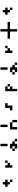

<svg xmlns="http://www.w3.org/2000/svg" viewBox="4035 -4852 817 8927"><g transform="rotate(-90 4443.5 -388.5)"><path d="M444.3 -222.7Q444.3 -250 444.3 -333Q471.7 -333 555.7 -333Q555.7 -305.7 555.7 -222.7Q527.3 -222.7 444.3 -222.7ZM333 -333Q333 -360.4 333 -444.3Q305.7 -444.3 222.7 -444.3Q222.7 -471.7 222.7 -555.7Q250 -555.7 333 -555.7Q333 -583 333 -666Q360.4 -666 444.3 -666Q444.3 -638.7 444.3 -555.7Q471.7 -555.7 555.7 -555.7Q555.7 -527.3 555.7 -444.3Q527.3 -444.3 444.3 -444.3Q444.3 -416 444.3 -333Q416 -333 333 -333Z M1111.3 -222.7Q1111.3 -305.7 1111.3 -555.7Q1138.7 -555.7 1221.7 -555.7Q1221.7 -527.3 1221.7 -444.3Q1249 -444.3 1333 -444.3Q1333 -416 1333 -333Q1304.7 -333 1221.7 -333Q1221.7 -305.7 1221.7 -222.7Q1194.3 -222.7 1111.3 -222.7ZM1333 -444.3Q1333 -471.7 1333 -555.7Q1360.4 -555.7 1444.3 -555.7Q1444.3 -527.3 1444.3 -444.3Q1416 -444.3 1333 -444.3Z M2333 0Q2333 -27.3 2333 -110.4Q2360.4 -110.4 2443.4 -110.4Q2443.4 -83 2443.4 0Q2416 0 2333 0ZM1887.7 -110.4Q1887.7 -138.7 1887.7 -222.7Q1916 -222.7 2000 -222.7Q2000 -194.3 2000 -110.4Q1971.7 -110.4 1887.7 -110.4ZM2000 0Q2000 -27.3 2000 -110.4Q2027.3 -110.4 2110.4 -110.4Q2110.4 -138.7 2110.4 -222.7Q2083 -222.7 2000 -222.7Q2000 -250 2000 -333Q2054.7 -333 2221.7 -333Q2221.7 -305.7 2221.7 -222.7Q2249 -222.7 2333 -222.7Q2333 -194.3 2333 -110.4Q2304.7 -110.4 2221.7 -110.4Q2221.7 -83 2221.7 0Q2166 0 2000 0ZM2110.4 -444.3Q2110.4 -527.3 2110.4 -777.3Q2137.7 -777.3 2221.7 -777.3Q2221.7 -694.3 2221.7 -444.3Q2193.4 -444.3 2110.4 -444.3Z M3221.7 0Q3221.7 -55.7 3221.7 -222.7Q3249 -222.7 3332 -222.7Q3332 -167 3332 0Q3304.7 0 3221.7 0ZM2888.7 0Q2888.7 -83 2888.7 -333Q2971.7 -333 3221.7 -333Q3221.7 -305.7 3221.7 -222.7Q3166 -222.7 2999 -222.7Q2999 -167 2999 0Q2971.7 0 2888.7 0ZM2999 -444.3Q2999 -527.3 2999 -777.3Q3026.4 -777.3 3110.4 -777.3Q3110.4 -694.3 3110.4 -444.3Q3082 -444.3 2999 -444.3Z M3777.3 -222.7Q3777.3 -250 3777.3 -333Q3804.7 -333 3887.7 -333Q3887.7 -388.7 3887.7 -555.7Q3943.4 -555.7 4110.4 -555.7Q4110.4 -527.3 4110.4 -444.3Q4082 -444.3 3999 -444.3Q3999 -388.7 3999 -222.7Q3943.4 -222.7 3777.3 -222.7Z M4887.7 -333Q4887.7 -360.4 4887.7 -444.3Q4915 -444.3 4999 -444.3Q4999 -416 4999 -333Q4970.7 -333 4887.7 -333ZM4666 0Q4666 -138.7 4666 -555.7Q4720.7 -555.7 4887.7 -555.7Q4887.7 -527.3 4887.7 -444.3Q4859.4 -444.3 4776.4 -444.3Q4776.4 -416 4776.4 -333Q4803.7 -333 4887.7 -333Q4887.7 -305.7 4887.7 -222.7Q4859.4 -222.7 4776.4 -222.7Q4776.4 -167 4776.4 0Q4749 0 4666 0Z M5887.7 0Q5887.7 -27.3 5887.7 -110.4Q5915 -110.4 5998 -110.4Q5998 -83 5998 0Q5970.7 0 5887.7 0ZM5442.4 -110.4Q5442.4 -138.7 5442.4 -222.7Q5470.7 -222.7 5554.7 -222.7Q5554.7 -194.3 5554.7 -110.4Q5526.4 -110.4 5442.4 -110.4ZM5554.7 0Q5554.7 -27.3 5554.7 -110.4Q5582 -110.4 5665 -110.4Q5665 -138.7 5665 -222.7Q5637.7 -222.7 5554.7 -222.7Q5554.7 -250 5554.7 -333Q5609.4 -333 5776.4 -333Q5776.4 -305.7 5776.4 -222.7Q5803.7 -222.7 5887.7 -222.7Q5887.7 -194.3 5887.7 -110.4Q5859.4 -110.4 5776.4 -110.4Q5776.4 -83 5776.4 0Q5720.7 0 5554.7 0ZM5665 -444.3Q5665 -527.3 5665 -777.3Q5692.4 -777.3 5776.4 -777.3Q5776.4 -694.3 5776.4 -444.3Q5748 -444.3 5665 -444.3Z M6443.4 -222.7Q6443.4 -305.7 6443.4 -555.7Q6470.7 -555.7 6553.7 -555.7Q6553.7 -527.3 6553.7 -444.3Q6581.1 -444.3 6665 -444.3Q6665 -416 6665 -333Q6636.7 -333 6553.7 -333Q6553.7 -305.7 6553.7 -222.7Q6526.4 -222.7 6443.4 -222.7ZM6665 -444.3Q6665 -471.7 6665 -555.7Q6692.4 -555.7 6776.4 -555.7Q6776.4 -527.3 6776.4 -444.3Q6748 -444.3 6665 -444.3Z M7442.4 0Q7442.4 -83 7442.4 -333Q7359.4 -333 7109.4 -333Q7109.4 -360.4 7109.4 -444.3Q7192.4 -444.3 7442.4 -444.3Q7442.4 -527.3 7442.4 -777.3Q7469.7 -777.3 7553.7 -777.3Q7553.7 -694.3 7553.7 -444.3Q7636.7 -444.3 7886.7 -444.3Q7886.7 -416 7886.7 -333Q7803.7 -333 7553.7 -333Q7553.7 -250 7553.7 0Q7525.4 0 7442.4 0Z M8442.4 -222.7Q8442.4 -250 8442.4 -333Q8469.7 -333 8553.7 -333Q8553.7 -305.7 8553.7 -222.7Q8525.4 -222.7 8442.4 -222.7ZM8331.1 -333Q8331.1 -360.4 8331.1 -444.3Q8303.7 -444.3 8220.7 -444.3Q8220.7 -471.7 8220.7 -555.7Q8248 -555.7 8331.1 -555.7Q8331.1 -583 8331.1 -666Q8358.4 -666 8442.4 -666Q8442.4 -638.7 8442.4 -555.7Q8469.7 -555.7 8553.7 -555.7Q8553.7 -527.3 8553.7 -444.3Q8525.4 -444.3 8442.4 -444.3Q8442.4 -416 8442.4 -333Q8414.1 -333 8331.1 -333Z"/></g></svg>

Font: leko majuna
Style: pona
Weight: 400
Designer: Kelsey Higham
Version: Version 2.0